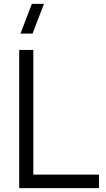

<svg xmlns="http://www.w3.org/2000/svg" viewBox="-20 -980 550 1000"><path d="M149.5 -805H86.5L146 -960H209ZM80 0V-720H153.5V-70.5H495.5V0Z"/></svg>

Font: Cns Manrope
Style: Regular
Weight: 400
Designer: Mikhail Sharanda
Foundry: Mikhail Sharanda
Version: Version 4.504